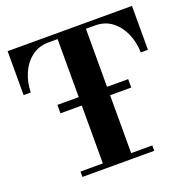

<svg xmlns="http://www.w3.org/2000/svg" viewBox="-133 -881 989 1007"><g transform="rotate(-20 362.0 -377.0)"><path d="M164 -353V-400H559V-353ZM158 0V-30H283V-724H233Q178 -724 138.5 -694Q99 -664 77.5 -615Q56 -566 55 -509H15V-754H709V-509H669Q668 -566 646.5 -615Q625 -664 586 -694Q547 -724 491 -724H441V-30H559V0Z"/></g></svg>

Font: Libre Bodoni
Style: Bold
Weight: 700
Designer: Pablo Impallari, Rodrigo Fuenzalida
Foundry: Impallari Type
Version: Version 2.005;gftools[0.9.23]